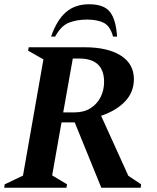

<svg xmlns="http://www.w3.org/2000/svg" viewBox="-34 -882 739 902"><path d="M-14 0 -12 -16 74 -57 170 -603 98 -644 101 -660H363Q472 -660 533.5 -621Q595 -582 595 -510Q595 -449 553.5 -405.5Q512 -362 441 -338L569 -56L629 -16L627 0H442L317 -307H255L211 -58L281 -16L278 0ZM338 -607H308L263 -354H316Q360 -354 391 -373.5Q422 -393 438.5 -425.5Q455 -458 455 -497Q455 -607 338 -607ZM206 -710Q233 -788 276 -825Q319 -862 384 -862Q455 -862 483 -825.5Q511 -789 516 -710H497Q484 -759 454 -774.5Q424 -790 375 -790Q327 -790 290 -775.5Q253 -761 225 -710Z"/></svg>

Font: Spectral SC
Style: Bold Italic
Weight: 700
Italic angle: -10°
Designer: Jean-Baptiste Levee
Foundry: Production Type
Version: Version 2.001